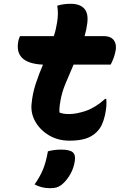

<svg xmlns="http://www.w3.org/2000/svg" viewBox="-20 -730 640 1010"><path d="M85 -540H263Q269 -557 273 -574.5Q277 -592 280 -610Q284 -633 284.5 -655.5Q285 -678 281 -700Q301 -706 318 -708Q335 -710 352 -710Q400 -710 423 -685Q446 -660 439 -607Q435 -575 425 -540H524Q566 -540 581 -515Q596 -490 586 -453Q582 -436 576 -420.5Q570 -405 562 -390H367Q345 -339 324.5 -290Q304 -241 297 -194Q291 -160 293 -138Q303 -134 315 -132Q327 -130 344 -130Q382 -130 432 -147Q482 -164 533 -210H539Q541 -194 539.5 -172.5Q538 -151 532 -123Q525 -94 515.5 -73.5Q506 -53 489 -36Q464 -11 429.5 -0.5Q395 10 346 10Q285 10 238 -18Q191 -46 166 -90Q141 -134 146 -183Q151 -238 168 -289.5Q185 -341 206 -390Q49 -397 78 -521Q81 -531 85 -540ZM232 66Q264 57 301 57Q345 57 361.5 70Q378 83 374 113Q369 153 349.5 187Q330 221 304 242Q291 252 277.5 256Q264 260 243 260Q219 260 198.5 254.5Q178 249 162 240Q189 202 205.5 163Q222 124 232 66Z"/></svg>

Font: Recursive Mn Csl St XBd
Style: Italic
Weight: 800
Italic angle: -15°
Monospace: yes
Version: Version 1.079;hotconv 1.0.112;makeotfexe 2.5.65598; ttfautoh